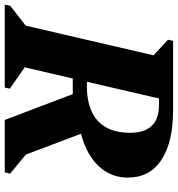

<svg xmlns="http://www.w3.org/2000/svg" viewBox="-18 -738 730 787"><g transform="rotate(90 346.5 -345.0)"><path d="M-27.4 0 -22.6 -22.6 109.4 -125.4 47.8 -39 189.8 -651 229 -564.4 116.4 -669.2 121.2 -690H370.6L219.6 -39L180.4 -116L317 -20.8L312.2 0ZM445.2 0 327.2 -310.6 486 -354.2 611.2 -22.6 564.4 -105.2 665.4 -21.6 659.8 0ZM203.8 -278.8V-336.6H305.2Q400.8 -336.6 449.3 -381.6Q497.8 -426.6 497.8 -514.4Q497.8 -572.8 469.1 -602.5Q440.4 -632.2 383.8 -632.2H280.4V-690H403Q537.2 -690 609.3 -642Q681.4 -594 681.4 -504.8Q681.4 -441.8 643.4 -395.2Q605.4 -348.6 535.9 -323.1Q466.4 -297.6 371.4 -297.6V-278.8Z"/></g></svg>

Font: Platypi Light
Style: Italic
Weight: 300
Italic angle: -13°
Designer: David Sargent
Foundry: Bolt Cutter Type
Version: Version 1.200